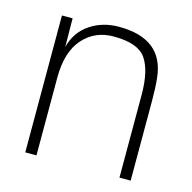

<svg xmlns="http://www.w3.org/2000/svg" viewBox="-84 -611 695 695"><g transform="rotate(15 264.0 -263.5)"><path d="M280 -527Q445 -527 460 -385Q464 -349 464 -298V0H422V-310Q422 -400 392 -444Q362 -488 272 -488Q201 -489 156 -438.5Q111 -388 111 -292V0H69V-513H109L110 -406Q125 -464 171.5 -495.5Q218 -527 280 -527Z"/></g></svg>

Font: Nacelle UltraLight
Style: Regular
Weight: 200
Designer: Sora Sagano
Foundry: Sora Sagano
Version: Version 1.000;FEAKit 1.0